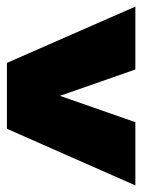

<svg xmlns="http://www.w3.org/2000/svg" viewBox="-20 -551 462 583"><path d="M391 -180V12L1 -160V-360L391 -531V-340L162 -260Z"/></svg>

Font: Metropolitano Black
Style: Regular
Weight: 900
Designer: Fonts by Alex Slobzheninov & Chris M. Simpson / Changes by Cristiano Sobral
Foundry: Fonts by Alex Slobzheninov & Chris M. Simpson / Changes by Cristiano Sobral
Version: Version 1.00;August 30, 2020;FontCreator 13.0.0.2681 64-bit